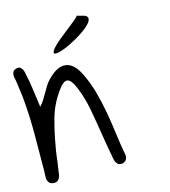

<svg xmlns="http://www.w3.org/2000/svg" viewBox="-81 -785 757 855"><g transform="rotate(-10 297.5 -358.0)"><path d="M15.6 -530.3Q26.4 -535.2 33.2 -532.2Q40 -529.3 44.4 -523.4Q48.8 -517.6 51.8 -509.3Q54.7 -501 56.6 -493.2Q67.4 -459 75.2 -422.4Q83 -385.7 92.8 -344.7Q103.5 -358.4 110.8 -373Q118.2 -387.7 125 -402.3Q131.8 -417 138.7 -431.2Q145.5 -445.3 155.3 -457Q195.3 -507.8 233.4 -507.8Q273.4 -507.8 305.7 -454.1Q332 -411.1 349.6 -363.8Q367.2 -316.4 380.4 -267.6Q393.6 -218.8 404.3 -168.9Q415 -119.1 428.7 -70.3Q432.6 -57.6 427.2 -46.9Q421.9 -36.1 408.2 -32.2Q394.5 -29.3 386.2 -37.1Q377.9 -44.9 374 -56.6Q365.2 -87.9 356.9 -119.1Q348.6 -150.4 340.8 -181.6Q327.1 -237.3 312 -292Q296.9 -346.7 271.5 -396.5Q249 -439.5 230.5 -439.5Q211.9 -439.5 188.5 -397.5Q157.2 -343.8 146 -283.2Q134.8 -222.7 129.9 -161.1Q127 -135.7 126.5 -111.3Q126 -86.9 124 -61.5Q123 -52.7 123 -42Q123 -31.2 120.6 -22Q118.2 -12.7 111.8 -6.3Q105.5 0 92.8 0Q80.1 0 73.2 -5.9Q66.4 -11.7 64 -20.5Q61.5 -29.3 61.5 -40Q61.5 -50.8 60.5 -60.5Q53.7 -140.6 47.4 -220.7Q41 -300.8 27.3 -380.9Q23.4 -405.3 17.6 -428.7Q11.7 -452.1 6.8 -476.6Q4.9 -484.4 2.4 -491.7Q0 -499 0 -506.3Q0 -513.7 2.9 -520Q5.9 -526.4 15.6 -530.3ZM198.2 -585Q203.1 -593.8 213.9 -606Q224.6 -618.2 237.3 -630.4Q250 -642.6 264.2 -655.8Q278.3 -668.9 290 -680.2Q301.8 -691.4 311 -700.7Q320.3 -710 323.2 -715.8L357.4 -710Q373 -705.1 373 -693.8Q373 -682.6 361.8 -668.5Q350.6 -654.3 331.5 -638.7Q312.5 -623 291.5 -608.9Q270.5 -594.7 250 -584Q229.5 -573.2 218.3 -569.8Q207 -566.4 201.2 -566.4Q197.3 -566.4 195.3 -567.4Q193.4 -568.4 193.4 -571.3Q193.4 -576.2 198.2 -585Z"/></g></svg>

Font: Scriphy
Style: Regular
Weight: 400
Designer: Ala M. Lockhart
Foundry: Ala M. Lockhart
Version: Version 1.0 2021